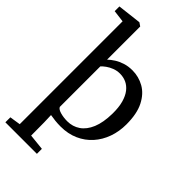

<svg xmlns="http://www.w3.org/2000/svg" viewBox="-319 -904 1231 1231"><g transform="rotate(45 297.0 -288.5)"><path d="M5 242V196.8L78.6 185.4V-747.3L-3.2 -757.5V-800.3L157.2 -819.1H159.2L182 -803.6V-503.1Q198.9 -519.5 223 -534.9Q247.1 -550.3 278 -560.2Q308.9 -570 345.7 -570Q402.8 -570 452.5 -542.1Q502.1 -514.1 532.8 -454.1Q563.5 -394 563.5 -297.4Q563.5 -233.2 543.6 -177.2Q523.6 -121.2 485.9 -78.9Q448.1 -36.6 394.5 -12.8Q341 11 274.2 11Q248 11 224 8.4Q200 5.8 179.1 2.1L181.3 66.4L182.1 185.4L290.9 196.8V242ZM280.6 -43.1Q329.4 -43.1 367.6 -69.1Q405.8 -95.1 428 -148.1Q450.2 -201.1 451.5 -282.6Q452.3 -340.1 440.9 -381.2Q429.4 -422.2 409 -448.3Q388.5 -474.3 361.8 -486.5Q335 -498.6 304.5 -498.6Q276.8 -498.6 252.8 -489.3Q228.9 -480 210.6 -466.8Q192.4 -453.6 182 -442V-74.4Q188.7 -59.5 217.9 -51.3Q247.1 -43.1 280.6 -43.1Z"/></g></svg>

Font: Merriweather 7pt Light
Style: Regular
Weight: 300
Designer: Eben Sorkin
Foundry: Eben Sorkin
Version: Version 2.200;gftools[0.9.31]